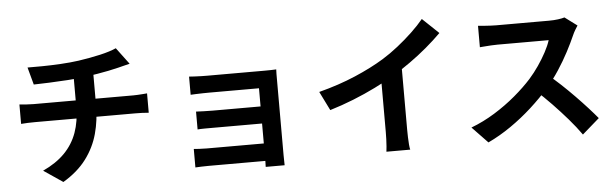

<svg xmlns="http://www.w3.org/2000/svg" viewBox="-53 -1004 4075 1271"><g transform="rotate(-5 1985.0 -368.5)"><path d="M152.7 -718Q191.3 -717.6 250.3 -718.2Q309.4 -718.8 374.3 -722.5Q439.3 -726.2 493.8 -733.8Q531.6 -739.4 568.5 -746.1Q605.3 -752.9 638.6 -760.5Q671.9 -768.1 699.5 -776.9Q727.1 -785.7 745.9 -794.3L828.2 -684.1Q802.5 -678.2 783.3 -673Q764.2 -667.8 751.1 -664.8Q720.2 -657.2 684.2 -649.8Q648.3 -642.3 610 -636.2Q571.7 -630 532.8 -624.2Q476.3 -616.5 411.9 -612.2Q347.6 -607.9 287.7 -605.6Q227.8 -603.3 184.1 -602.3ZM196 -28.6Q284.2 -69.2 340.7 -126.5Q397.2 -183.9 424.4 -259.6Q451.5 -335.3 451.5 -428.8Q451.5 -428.8 451.5 -451.2Q451.5 -473.6 451.5 -519.1Q451.5 -564.6 451.5 -635.2L582.9 -650Q582.9 -624.4 582.9 -594.7Q582.9 -565 582.9 -535.9Q582.9 -506.7 582.9 -483.3Q582.9 -459.8 582.9 -445.5Q582.9 -431.1 582.9 -431.1Q582.9 -330.8 558.4 -241.2Q533.8 -151.5 477 -75.9Q420.3 -0.3 323.2 57.5ZM77.9 -478.9Q98.7 -477.1 122.7 -475.2Q146.7 -473.3 170.3 -473.3Q183.5 -473.3 222.5 -473.3Q261.5 -473.3 317.4 -473.3Q373.3 -473.3 437.1 -473.3Q500.9 -473.3 565 -473.3Q629.2 -473.3 685.1 -473.3Q741.1 -473.3 781 -473.3Q821 -473.3 835.3 -473.3Q846.3 -473.3 863.4 -474.2Q880.5 -475.1 897.8 -476.4Q915.2 -477.7 926 -478.7V-349.9Q905.9 -351.9 882.4 -352.7Q858.8 -353.6 837.9 -353.6Q824.3 -353.6 784.8 -353.6Q745.2 -353.6 688.8 -353.6Q632.3 -353.6 567.9 -353.6Q503.4 -353.6 438.9 -353.6Q374.3 -353.6 318 -353.6Q261.7 -353.6 222.8 -353.6Q184 -353.6 171.5 -353.6Q148.9 -353.6 123.1 -352.7Q97.3 -351.9 77.9 -349.9Z M1212.7 -565Q1225.7 -564 1248.1 -562.7Q1270.4 -561.4 1294.5 -560.9Q1318.5 -560.4 1336.6 -560.4Q1361.2 -560.4 1399 -560.4Q1436.7 -560.4 1481.1 -560.4Q1525.5 -560.4 1569.7 -560.4Q1613.9 -560.4 1652.1 -560.4Q1690.2 -560.4 1715 -560.4Q1732.8 -560.4 1756.3 -560.9Q1779.8 -561.4 1791.7 -562.2Q1790.7 -552.3 1790.7 -531.5Q1790.7 -510.8 1790.7 -494.7Q1790.7 -484.3 1790.7 -449.5Q1790.7 -414.6 1790.7 -364.6Q1790.7 -314.5 1790.7 -258.7Q1790.7 -203 1790.7 -149.5Q1790.7 -96 1790.7 -54.6Q1790.7 -13.3 1790.7 6.6Q1790.7 18.6 1791.2 40.2Q1791.7 61.8 1791.9 74.7H1666.1Q1667.1 62.4 1667.1 39.1Q1667.1 15.8 1667.1 0.6Q1667.1 -24.9 1667.1 -65.2Q1667.1 -105.5 1667.1 -153.3Q1667.1 -201 1667.1 -249.4Q1667.1 -297.8 1667.1 -339.7Q1667.1 -381.6 1667.1 -410.4Q1667.1 -439.2 1667.1 -447.7Q1657.7 -447.7 1635 -447.7Q1612.3 -447.7 1582 -447.7Q1551.6 -447.7 1517.5 -447.7Q1483.5 -447.7 1449.6 -447.7Q1415.8 -447.7 1386.3 -447.7Q1356.9 -447.7 1336.6 -447.7Q1318.5 -447.7 1294.1 -447.2Q1269.7 -446.7 1247.3 -445.8Q1225 -445 1212.7 -444.2ZM1238.5 -330.2Q1258.7 -329.2 1289.3 -328.1Q1319.8 -327 1348.1 -327Q1360.3 -327 1390.8 -327Q1421.3 -327 1461.7 -327Q1502.1 -327 1545.2 -327Q1588.2 -327 1626.6 -327Q1665.1 -327 1692 -327Q1718.8 -327 1725.3 -327V-213.5Q1718.1 -213.5 1691.6 -213.5Q1665.1 -213.5 1626.6 -213.5Q1588.2 -213.5 1545.2 -213.5Q1502.1 -213.5 1461.7 -213.5Q1421.3 -213.5 1390.9 -213.5Q1360.5 -213.5 1348.3 -213.5Q1319.8 -213.5 1288.3 -213.4Q1256.8 -213.3 1238.5 -211.5ZM1202.1 -85Q1214.8 -84 1238.1 -82.5Q1261.3 -81 1288.6 -81Q1304 -81 1338.9 -81Q1373.8 -81 1419.5 -81Q1465.2 -81 1514.1 -81Q1563.1 -81 1607.5 -81Q1652 -81 1683.9 -81Q1715.8 -81 1726.1 -81V35Q1712.7 35 1679.7 35Q1646.7 35 1602.3 35Q1557.8 35 1509.7 35Q1461.5 35 1416.6 35Q1371.6 35 1337.5 35Q1303.4 35 1288.1 35Q1267 35 1240.9 36Q1214.8 37 1202.1 37.8Z M2062.4 -388.6Q2196.8 -423.6 2306.2 -470.4Q2415.6 -517.1 2499.2 -568.3Q2550.9 -600 2603.2 -641.5Q2655.6 -682.9 2702.1 -727.1Q2748.7 -771.3 2780.8 -810.6L2888.7 -708Q2843.2 -662.7 2788.8 -616.8Q2734.4 -571 2675.4 -529.2Q2616.5 -487.4 2557.7 -451.8Q2500.8 -418.5 2430.4 -383.6Q2360.1 -348.8 2281.8 -317.6Q2203.5 -286.5 2124.7 -262.7ZM2478.1 -503.5 2620.4 -537.1V-86.8Q2620.4 -64.8 2621.3 -39Q2622.2 -13.1 2623.9 9.4Q2625.7 31.8 2629.1 44.3H2470.9Q2472.7 31.8 2474.5 9.4Q2476.3 -13.1 2477.2 -39Q2478.1 -64.8 2478.1 -86.8Z M3803.9 -677.9Q3797.7 -669.3 3786.6 -650.3Q3775.5 -631.4 3768.8 -615.5Q3748.2 -568.4 3717.6 -510.1Q3687 -451.9 3648.6 -393.2Q3610.2 -334.5 3567.1 -284.5Q3511.3 -220.6 3443.8 -159.4Q3376.3 -98.2 3301.7 -46.6Q3227.1 5 3149.2 41.8L3045.6 -66.1Q3126.6 -96.8 3202.8 -143.9Q3278.9 -191 3344 -246Q3409.1 -301 3455.7 -352.8Q3489.2 -390.5 3518.8 -433.7Q3548.4 -476.9 3571.3 -519.7Q3594.3 -562.5 3605.2 -597.8Q3595.1 -597.8 3569 -597.8Q3542.9 -597.8 3508.3 -597.8Q3473.6 -597.8 3436 -597.8Q3398.3 -597.8 3363.6 -597.8Q3329 -597.8 3302.9 -597.8Q3276.7 -597.8 3265.8 -597.8Q3245.4 -597.8 3222 -596.4Q3198.6 -595 3178.5 -593.3Q3158.4 -591.6 3147.5 -590.9V-733.4Q3161.5 -731.8 3183.8 -730Q3206.1 -728.3 3228.8 -727.2Q3251.4 -726 3265.8 -726Q3279.1 -726 3306.8 -726Q3334.6 -726 3370.6 -726Q3406.7 -726 3445.2 -726Q3483.8 -726 3519.2 -726Q3554.5 -726 3581 -726Q3607.4 -726 3618.5 -726Q3651.7 -726 3679.4 -729.8Q3707.2 -733.5 3722.2 -738.6ZM3580.1 -367.3Q3619.2 -336 3663 -295Q3706.8 -254 3749.7 -210Q3792.7 -165.9 3829.4 -125.3Q3866 -84.8 3890.7 -54.9L3776.8 44.3Q3740.2 -7.5 3692.8 -62.3Q3645.4 -117.1 3592.8 -171.8Q3540.2 -226.5 3486 -274.8Z"/></g></svg>

Font: Noto Sans HK Thin
Style: Regular
Weight: 100
Designer: Ryoko NISHIZUKA 西塚涼子 (kana, bopomofo & ideographs); Paul D. Hunt (Latin, Greek & Cyrillic); Sandoll Communications 산돌커뮤니
Foundry: Adobe
Version: Version 2.004-H2;hotconv 1.0.118;makeotfexe 2.5.65603